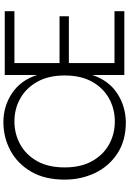

<svg xmlns="http://www.w3.org/2000/svg" viewBox="165 -918 762 1132"><g transform="rotate(-90 546.0 -352.0)"><path d="M392 9Q283 9 207 -41Q131 -91 92 -173Q53 -255 53 -352Q53 -469 100 -549.5Q147 -630 224.5 -671.5Q302 -713 392 -713Q486 -713 562.5 -662Q639 -611 670 -514V-705H1046V-648H740V-382H1016V-327H740V-58H1046V0H670V-189Q638 -93 563 -43Q488 7 392 9ZM396 -56Q469 -56 530.5 -89.5Q592 -123 629.5 -189Q667 -255 667 -352Q667 -447 630 -513Q593 -579 531.5 -613.5Q470 -648 396 -648Q324 -648 262 -614.5Q200 -581 162.5 -515Q125 -449 125 -352Q125 -256 162 -190Q199 -124 260.5 -90Q322 -56 396 -56Z"/></g></svg>

Font: Ulagadi Sans Light
Style: Regular
Weight: 300
Designer: Ninad Kale (Devanagari), Jonny Pinhorn (Latin)
Foundry: Indian Type Foundry
Version: Version 3.01;March 29, 2020;FontCreator 12.0.0.2522 64-bit; 